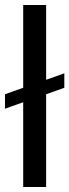

<svg xmlns="http://www.w3.org/2000/svg" viewBox="-20 -750 278 770"><path d="M73 0V-340L0 -314V-372L73 -398V-730H165V-430L238 -456V-398L165 -372V0Z"/></svg>

Font: MuseoModerno
Style: Regular
Weight: 400
Designer: Pablo Cosgaya, Héctor Gatti, Marcela Romero, and the Authors of The MuseoModerno Project.
Foundry: Omnibus-Type Team
Version: Version 1.001